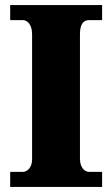

<svg xmlns="http://www.w3.org/2000/svg" viewBox="-20 -734 440 754"><path d="M20 0H381V-59H330C311 -59 294 -78 294 -110V-599C294 -639 307 -655 330 -655H381V-714H20V-655H70C86 -655 106 -639 106 -600V-108C106 -75 86 -59 70 -59H20Z"/></svg>

Font: Noto Serif Tamil SemiCondensed Black
Style: Italic
Weight: 900
Width: 4
Italic angle: -12°
Designer: Indian Type Foundry, Tom Grace, and the Monotype Design Team
Foundry: Monotype Imaging Inc.
Version: Version 2.003